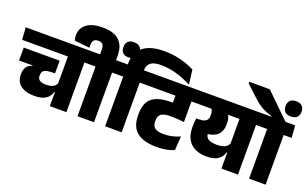

<svg xmlns="http://www.w3.org/2000/svg" viewBox="-122 -1380 3011 1877"><g transform="rotate(20 1384.0 -441.0)"><path d="M632.5 -559.5H460.5V0H632.5ZM436.5 -516.5H715L706 -643.5H427.5ZM-16 -516.5H665L656 -643.5H-24.5ZM398.5 -450.5H25V-316H130.5L184 -318.5L398.5 -319ZM281 -42Q335.5 -42 370.8 -55.2Q406 -68.5 426 -92Q446 -115.5 454.5 -146H472L463.5 -249Q456.5 -217.5 430 -200.8Q403.5 -184 354.5 -184Q307 -183.5 285.5 -199Q264 -214.5 264 -247V-251.5Q264 -273 272.8 -287Q281.5 -301 299.8 -308.2Q318 -315.5 346.5 -316.5L398.5 -319V-352L165 -352.5L165.5 -312Q125.5 -301 106.8 -271.8Q88 -242.5 88 -201V-195Q88 -121 138.5 -81.5Q189 -42 281 -42Z M920 0V-559.5H748V0ZM1002.5 -516.5 993.5 -643.5H665.5L674 -516.5ZM685 -899.5Q574 -899.5 518.2 -855.2Q462.5 -811 462.5 -740Q462.5 -726 464.2 -712.5Q466 -699 470.5 -685L628 -668.5V-696.5Q628 -732.5 642.8 -747.8Q657.5 -763 689 -763Q719 -763 733.8 -747Q748.5 -731 748.5 -689V-626.5H915V-687.5Q915 -793.5 857.8 -846.5Q800.5 -899.5 685 -899.5ZM1020.5 -710.5Q1064.5 -710.5 1084.5 -732Q1104.5 -753.5 1104.5 -787V-790.5Q1104.5 -824.5 1084.8 -846.5Q1065 -868.5 1020.5 -868.5Q977 -868.5 957.8 -846.5Q938.5 -824.5 938.5 -790.5V-787Q938.5 -753.5 957.8 -732Q977 -710.5 1020.5 -710.5Z M1207.5 0V-559.5H1035.5V0ZM1290 -516.5 1281 -643.5H953L961.5 -516.5ZM1331.5 -888.5Q1186 -888.5 1111.5 -829Q1037 -769.5 1037 -651V-618.5H1205V-649Q1205 -696.5 1238.8 -723Q1272.5 -749.5 1344.5 -749.5Q1422.5 -749.5 1499.5 -728.5Q1576.5 -707.5 1663 -664L1666.5 -665L1647.5 -813Q1603.5 -836 1553 -853Q1502.5 -870 1446.8 -879.2Q1391 -888.5 1331.5 -888.5Z M1545 -516.5H1828L1819.5 -643.5H1536ZM1745.5 -559.5H1579V-464H1745.5ZM1253 -516.5H1838L1829 -643.5H1244ZM1579 -351 1745.5 -307V-562H1579ZM1756.5 -15.5 1766.5 -160Q1732.5 -143.5 1688.2 -133.2Q1644 -123 1597.5 -123Q1534.5 -123 1506.5 -144.8Q1478.5 -166.5 1478.5 -212V-220.5Q1478.5 -269 1507 -290Q1535.5 -311 1603.5 -311Q1627 -311 1648.5 -310Q1670 -309 1693.5 -307.2Q1717 -305.5 1745.5 -302V-427Q1695 -435.5 1650 -439.2Q1605 -443 1557 -443Q1429 -443 1365.2 -392.8Q1301.5 -342.5 1301.5 -224.5V-212Q1301.5 -91.5 1371.2 -36.5Q1441 18.5 1576.5 18.5Q1631.5 18.5 1677.2 9.8Q1723 1 1756.5 -15.5Z M2417.5 -559.5H2245.5V0H2417.5ZM2221.5 -516.5H2500L2491.5 -643.5H2213ZM1780.5 -643.5 1789 -516.5H2450L2441 -643.5ZM2107 -540H1929.5Q1952.5 -524.5 1960.8 -504.8Q1969 -485 1969 -458.5V-454Q1969 -428 1960 -411Q1951 -394 1929.2 -385.5Q1907.5 -377 1869 -377H1846L1900 -266L1955.5 -267.5Q2057.5 -270 2101.8 -309.8Q2146 -349.5 2146 -426V-433Q2146 -469 2136.8 -494.2Q2127.5 -519.5 2107 -540ZM1840 -293.5V-285.5Q1840 -175.5 1899.2 -118.2Q1958.5 -61 2066 -61Q2147 -61 2187 -90.8Q2227 -120.5 2239.5 -166.5H2256.5L2249.5 -272Q2242 -241.5 2212.2 -222.2Q2182.5 -203 2119.5 -203Q2078.5 -203 2053 -212.2Q2027.5 -221.5 2015.8 -238Q2004 -254.5 2004 -276V-339L1846 -377Q1843 -350.5 1841.5 -331Q1840 -311.5 1840 -293.5Z M2705 0V-559.5H2533V0ZM2787.5 -516.5 2778.5 -643.5H2450.5L2459 -516.5ZM2211.5 -890.5V-873.5L2305.5 -785.5Q2335 -757.5 2359.8 -736.8Q2384.5 -716 2409.5 -700.5Q2434.5 -685 2463.8 -672.8Q2493 -660.5 2530.5 -649.5V-617.5H2685.5V-636.5Q2670.5 -650.5 2644.8 -675.8Q2619 -701 2587.5 -731.5Q2556 -762 2524.5 -792.8Q2493 -823.5 2466.8 -849.2Q2440.5 -875 2425 -890.5ZM2707.5 -710.5Q2751.5 -710.5 2771.5 -732Q2791.5 -753.5 2791.5 -787V-791Q2791.5 -825 2771.8 -847Q2752 -869 2707.5 -869Q2664 -869 2644.8 -847Q2625.5 -825 2625.5 -791V-787Q2625.5 -753.5 2644.8 -732Q2664 -710.5 2707.5 -710.5Z"/></g></svg>

Font: Anek Devanagari ExtraBold
Style: Regular
Weight: 800
Designer: Kailash Malviya (Devanagari) & Yesha Goshar (Latin)
Foundry: Ek Type
Version: Version 1.003